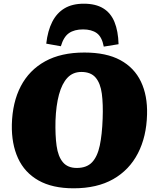

<svg xmlns="http://www.w3.org/2000/svg" viewBox="-20 -1002 849 1038"><path d="M44 -328Q47 -449 92.5 -536Q138 -623 224 -670.5Q310 -718 436 -718Q555 -718 630.5 -677Q706 -636 742 -560.5Q778 -485 775 -383Q772 -263 725.5 -173Q679 -83 592 -33.5Q505 16 378 16Q263 16 188 -26.5Q113 -69 77.5 -146.5Q42 -224 44 -328ZM280 -350Q278 -271 286 -213.5Q294 -156 320 -125Q346 -94 395 -94Q449 -94 478 -125Q507 -156 519.5 -215.5Q532 -275 535 -361Q538 -439 530.5 -495.5Q523 -552 497 -582.5Q471 -613 420 -613Q374 -613 344.5 -581.5Q315 -550 299 -491Q283 -432 280 -350ZM541 -750Q531 -803 503 -823Q475 -843 429 -843Q382 -843 353 -823Q324 -803 309 -752L230 -766Q238 -836 262.5 -884Q287 -932 329 -957Q371 -982 433 -982Q497 -982 538 -957Q579 -932 599 -883Q619 -834 621 -763Z"/></svg>

Font: Literata Black
Style: Italic
Weight: 900
Italic angle: -2°
Designer: Latin by Veronika Burian and Jose Scaglione. Greek by Irene Vlachou. Cyrillic by Vera Evstafieva
Foundry: TypeTogether
Version: Version 3.002